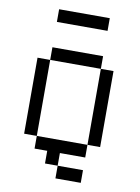

<svg xmlns="http://www.w3.org/2000/svg" viewBox="-90 -748 680 933"><g transform="rotate(10 250.0 -282.0)"><path d="M375 -625H125V-687.5H375ZM62.5 -437.5H125V-62.5H62.5ZM125 -62.5H375V0H250V62.5H187.5V0H125ZM125 -500H375V-437.5H125ZM250 62.5H375V125H250ZM375 -437.5H437.5V-62.5H375Z"/></g></svg>

Font: ChillBitmapSE 16px
Style: Regular
Weight: 400
Designer: Designed by Warren2060
Foundry: ChillType
Version: Version 1.000